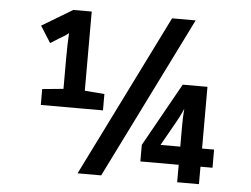

<svg xmlns="http://www.w3.org/2000/svg" viewBox="-51 -778 1102 843"><g transform="rotate(5 500.0 -356.5)"><path d="M407 -357 320 -364V-713H239L104 -632L150 -559L188 -583Q197 -588 209 -595.5Q221 -603 229 -610Q226 -558 226 -499V-364L133 -355V-285H407ZM759 1H855V-76H908V-156H855V-428H746L590 -149V-76H759ZM672 -156 730 -259Q737 -271 745.5 -287.5Q754 -304 762 -323Q759 -288 759 -251V-156ZM320 0 674 -714H778L424 0Z"/></g></svg>

Font: Noto Sans Mono Condensed Extra
Style: Regular
Weight: 800
Width: 3
Designer: Monotype Design Team
Foundry: Monotype Imaging Inc.
Version: Version 1.900